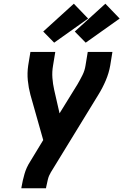

<svg xmlns="http://www.w3.org/2000/svg" viewBox="-20 -1015 665 1035"><path d="M95 0 96 -7Q102 -42 112 -77Q122 -112 142 -143L213 -260L144 -504Q134 -541 130 -581Q126 -621 132 -662L144 -735H278L266 -662Q260 -628 262.5 -595Q265 -562 272 -531L301 -404L398 -561Q412 -585 424.5 -610Q437 -635 441 -662L453 -735H586L574 -661Q567 -621 550 -581Q533 -541 510 -504L254 -86Q243 -68 238 -47.5Q233 -27 229 -7L228 0ZM442 -785 383 -845 548 -995 625 -915ZM272 -785 213 -845 378 -995 455 -915Z"/></svg>

Font: Iosevka Curly XBdEx
Style: Italic
Weight: 800
Width: 7
Italic angle: -9°
Monospace: yes
Designer: Belleve Invis
Foundry: Belleve Invis
Version: Version 11.1.0; ttfautohint (v1.8.3)